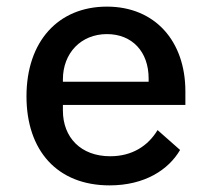

<svg xmlns="http://www.w3.org/2000/svg" viewBox="-20 -548 640 580"><path d="M311 12C417 12 489 -35 524 -95L456 -155C427 -107 379 -76 313 -76C224 -76 170 -133 170 -214V-231H540V-272C540 -424 448 -528 303 -528C156 -528 60 -423 60 -257C60 -93 153 12 311 12ZM303 -445C379 -445 429 -392 429 -311V-301H170V-308C170 -388 225 -445 303 -445Z"/></svg>

Font: IBM Plex Mono Medm
Style: Regular
Weight: 500
Monospace: yes
Designer: Mike Abbink, Paul van der Laan, Pieter van Rosmalen
Foundry: Bold Monday
Version: Version 2.004